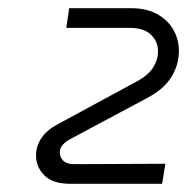

<svg xmlns="http://www.w3.org/2000/svg" viewBox="-20 -721 471 469"><path d="M152 -272Q109 -272 88.5 -292.5Q68 -313 68 -341Q68 -364 81 -383.5Q94 -403 120 -417L314 -522Q342 -537 354 -556Q366 -575 366 -596Q366 -619 349 -636Q332 -653 295 -653H142L149 -701H300Q339 -701 365 -686Q391 -671 404 -647.5Q417 -624 417 -597Q417 -563 399 -533.5Q381 -504 342 -483L153 -382Q141 -376 133.5 -367.5Q126 -359 126 -349Q126 -337 134.5 -328.5Q143 -320 161 -320L384 -321L376 -272Z"/></svg>

Font: MuseoModerno Thin Light
Style: Italic
Weight: 300
Italic angle: -9°
Version: Version 1.003